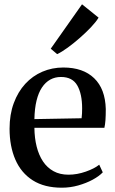

<svg xmlns="http://www.w3.org/2000/svg" viewBox="-20 -862 536 893"><path d="M267.5 11Q186.5 11 132.5 -23.2Q78.5 -57.5 51.5 -119.5Q24.5 -181.5 24.5 -263.5Q24.5 -329.5 44 -382.2Q63.5 -435 97.5 -472Q131.5 -509 177 -528.5Q222.5 -548 274.5 -548Q366.5 -548 418 -498.2Q469.5 -448.5 472 -355Q472 -324.5 470.5 -303.5Q469 -282.5 465.5 -267.5H140Q140.5 -220 150.5 -180.2Q160.5 -140.5 180 -111.2Q199.5 -82 229 -65.8Q258.5 -49.5 298.5 -49.5Q338.5 -49.5 379 -63.8Q419.5 -78 441.5 -96L458 -60.5Q441 -42.5 411 -26.2Q381 -10 343.8 0.5Q306.5 11 267.5 11ZM140 -308 359.5 -312Q361 -322.5 361.5 -334.8Q362 -347 362 -358Q362 -425 339.5 -464.5Q317 -504 263.5 -504Q236 -504 213.8 -491.8Q191.5 -479.5 175.2 -455.2Q159 -431 150 -394.2Q141 -357.5 140 -308ZM245.5 -610.5 216 -635.5 361.5 -842 438.5 -780Q426.5 -760 403 -735.2Q379.5 -710.5 351 -685.5Q322.5 -660.5 295 -640.5Q267.5 -620.5 246.5 -610.5Z"/></svg>

Font: Merriweather 72pt Medium
Style: Regular
Weight: 500
Version: Version 2.100